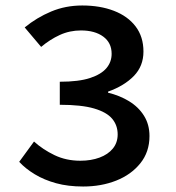

<svg xmlns="http://www.w3.org/2000/svg" viewBox="-20 -668 640 700"><path d="M283 12Q228 12 184.5 0Q141 -12 107 -32.5Q73 -53 50 -78L104 -152Q136 -123 178.5 -102.5Q221 -82 273 -82Q312 -82 343 -93.5Q374 -105 391.5 -126.5Q409 -148 409 -178Q409 -211 389 -235Q369 -259 323 -272.5Q277 -286 198 -286V-370Q267 -370 308 -383.5Q349 -397 368 -419.5Q387 -442 387 -472Q387 -512 356.5 -534.5Q326 -557 275 -557Q234 -557 198 -540.5Q162 -524 130 -497L70 -568Q114 -604 166.5 -626Q219 -648 280 -648Q345 -648 395.5 -628.5Q446 -609 474.5 -571.5Q503 -534 503 -480Q503 -427 468 -391Q433 -355 374 -334V-330Q416 -320 450.5 -299Q485 -278 505 -246Q525 -214 525 -172Q525 -114 491.5 -72.5Q458 -31 403.5 -9.5Q349 12 283 12Z"/></svg>

Font: Source Code Pro SemiBold
Style: Regular
Weight: 600
Monospace: yes
Designer: Paul D. Hunt, Teo Tuominen
Foundry: Adobe Systems Incorporated
Version: Version 1.018;hotconv 1.0.116;makeotfexe 2.5.65601